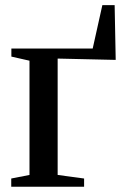

<svg xmlns="http://www.w3.org/2000/svg" viewBox="-20 -706 473 726"><path d="M22.5 0V-31L91.5 -44.5V-476.5L23 -492V-522.5H330.5L367 -686.5H413.5L417.5 -479.5L198 -484.5V-44.5L298 -31V0Z"/></svg>

Font: Merriweather 96pt Medium
Style: Regular
Weight: 500
Version: Version 2.100